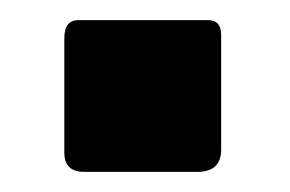

<svg xmlns="http://www.w3.org/2000/svg" viewBox="-20 -469 288 191"><path d="M200 -320Q200 -298 176 -298H64Q44 -298 44 -317V-431Q44 -449 58 -449H187Q200 -449 200 -434Z"/></svg>

Font: Libre Franklin Thin
Style: Bold
Weight: 700
Version: Version 3.000